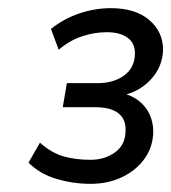

<svg xmlns="http://www.w3.org/2000/svg" viewBox="-20 -729 420 471"><path d="M202 -278Q160 -278 119 -290Q78 -302 50 -330L78 -379Q106 -354 135.5 -345.5Q165 -337 202 -337Q237 -337 262.5 -355.5Q288 -374 288 -409Q289 -437 270 -451.5Q251 -466 214 -466H134L144 -525H220Q258 -525 284 -543.5Q310 -562 311 -596Q312 -622 293.5 -636Q275 -650 242 -650Q212 -650 181.5 -640Q151 -630 124 -607L105 -658Q136 -683 174.5 -696Q213 -709 252 -709Q312 -709 346 -680Q380 -651 380 -607Q379 -565 349.5 -533.5Q320 -502 275 -494V-502Q302 -496 320 -482Q338 -468 347 -448.5Q356 -429 356 -405Q355 -368 334.5 -339.5Q314 -311 279.5 -294.5Q245 -278 202 -278Z"/></svg>

Font: Nunito Sans 12pt
Style: Italic
Weight: 400
Italic angle: -9°
Designer: Vernon Adams
Foundry: Vernon Adams
Version: Version 3.101;gftools[0.9.27]